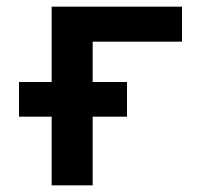

<svg xmlns="http://www.w3.org/2000/svg" viewBox="-20 -556 640 576"><path d="M135 0V-206H37V-310H135V-536H526V-431H258V-310H361V-206H258V0Z"/></svg>

Font: Geist Mono
Style: Bold
Weight: 700
Monospace: yes
Designer: Basement.studio, Andrés Briganti, Mateo Zaragoza
Foundry: Basement.studio, Vercel, Andrés Briganti, Guido Ferreyra, Mateo Zaragoza
Version: Version 1.500; ttfautohint (v1.8.4.7-5d5b)